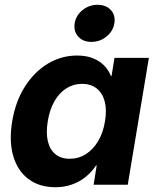

<svg xmlns="http://www.w3.org/2000/svg" viewBox="-20 -761 644 791"><path d="M208.5 10.3Q142.1 10.3 97.4 -23.2Q52.7 -56.6 34.7 -117.7Q16.6 -178.7 30.3 -261.2Q43.9 -343.8 82.8 -404.5Q121.6 -465.3 177.2 -498.8Q232.9 -532.2 297.4 -532.2Q334 -532.2 361.3 -521.7Q388.7 -511.2 407.7 -492.4Q426.8 -473.6 437 -447.8H439.5L451.7 -522.5H593.3L506.3 0H365.7L378.4 -79.6H376Q357.4 -51.8 332.3 -31.7Q307.1 -11.7 275.9 -0.7Q244.6 10.3 208.5 10.3ZM267.1 -106.9Q303.7 -106.9 333.7 -126Q363.8 -145 384.5 -179.9Q405.3 -214.8 412.6 -261.7Q420.4 -308.6 411.4 -343Q402.3 -377.4 378.4 -396.5Q354.5 -415.5 317.9 -415.5Q282.2 -415.5 253.2 -397Q224.1 -378.4 204.3 -344Q184.6 -309.6 176.8 -261.7Q168.9 -213.4 177.2 -178.7Q185.5 -144 208.5 -125.5Q231.4 -106.9 267.1 -106.9ZM356.4 -588.4Q321.8 -588.4 302.2 -610.4Q282.7 -632.3 287.6 -665Q293 -697.8 320.1 -719.5Q347.2 -741.2 381.8 -741.2Q417 -741.2 436.8 -719.5Q456.5 -697.8 451.2 -665Q445.8 -632.3 418.7 -610.4Q391.6 -588.4 356.4 -588.4Z"/></svg>

Font: Inter 28pt
Style: Bold Italic
Weight: 700
Italic angle: -9.3988°
Designer: Rasmus Andersson
Foundry: rsms
Version: Version 4.001;git-66647c0bb